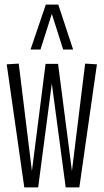

<svg xmlns="http://www.w3.org/2000/svg" viewBox="-20 -810 448 830"><path d="M85 0 9 -532 61 -535 118 -71 177 -534H231L291 -71L348 -535L399 -532L323 0H264L204 -449L145 0ZM112 -596 178 -790H232L296 -596H253L204 -750L155 -596Z"/></svg>

Font: Georama Extra Condensed Light
Style: Regular
Weight: 300
Width: 2
Designer: Jean-Baptiste Levee
Foundry: Production Type
Version: Version 1.000